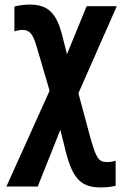

<svg xmlns="http://www.w3.org/2000/svg" viewBox="-20 -576 540 840"><path d="M421 244C445 244 468 241 486 237V127C474 131 462 133 449 133C411 133 401 117 375 25L323 -168L491 -549H359L273 -339L254 -414C229 -518 191 -556 110 -556C85 -556 59 -552 43 -547V-439C53 -442 66 -445 79 -445C109 -445 124 -428 140 -373L197 -179L8 240H145L244 -8L267 84C298 210 338 244 421 244Z"/></svg>

Font: Noto Sans Mono ExtraCondensed ExtraBold
Style: Regular
Weight: 800
Width: 2
Designer: Monotype Design Team
Foundry: Monotype Imaging Inc.
Version: Version 2.014